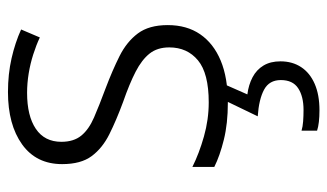

<svg xmlns="http://www.w3.org/2000/svg" viewBox="-190 -392 822 482"><g transform="rotate(-90 221.0 -151.0)"><path d="M399 -141Q399 -93 376 -59.5Q353 -26 310 -8Q267 10 204 10Q152 10 111.5 0Q71 -10 43 -24V-79Q77 -62 119.5 -50Q162 -38 205 -38Q278 -38 310.5 -65Q343 -92 343 -137Q343 -167 327.5 -186.5Q312 -206 282 -221.5Q252 -237 206 -253Q160 -270 125 -287.5Q90 -305 70 -332Q50 -359 50 -406Q50 -471 99.5 -506.5Q149 -542 231 -542Q276 -542 315.5 -533Q355 -524 388 -509L368 -462Q349 -471 325.5 -478.5Q302 -486 277.5 -490Q253 -494 229 -494Q171 -494 138.5 -472Q106 -450 106 -408Q106 -377 121.5 -358Q137 -339 167 -326Q197 -313 240 -297Q285 -280 321 -262Q357 -244 378 -216Q399 -188 399 -141ZM308 142Q308 172 293.5 194Q279 216 251.5 228Q224 240 185 240Q169 240 156 238.5Q143 237 134 234V195Q144 198 157.5 199Q171 200 186 200Q220 200 240.5 186.5Q261 173 261 143Q261 114 237 101Q213 88 170 85L211 0H251L225 59Q249 62 268 72Q287 82 297.5 99.5Q308 117 308 142Z"/></g></svg>

Font: Noto Sans Display Light
Style: Regular
Weight: 300
Designer: Monotype Design Team
Foundry: Monotype Imaging Inc.
Version: Version 2.003